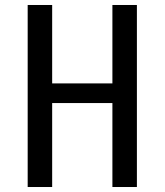

<svg xmlns="http://www.w3.org/2000/svg" viewBox="-20 -750 660 770"><path d="M430.8 -730H529V0H430.8ZM91 -730H189.2V0H91ZM136.8 -415.5H483.8V-336.7H136.8Z"/></svg>

Font: Monaspace Krypton Var
Style: Regular
Weight: 400
Designer: Riley Cran and the Lettermatic Team
Version: Version 1.101 (Monaspace Krypton Var)